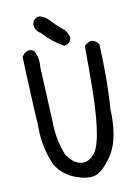

<svg xmlns="http://www.w3.org/2000/svg" viewBox="-90 -864 680 936"><g transform="rotate(-10 250.0 -396.5)"><path d="M266 -642Q209 -673 165 -723Q136 -740 136 -769Q136 -782 146 -793Q156 -804 172 -804Q199 -797 220 -774Q241 -751 266 -730Q295 -710 302 -677Q298 -646 266 -642ZM277 11Q242 11 197 -8Q144 -31 113 -81Q73 -171 73 -267V-281Q68 -351 65.5 -419Q63 -487 59 -557L57 -625Q63 -631 67 -637Q81 -650 95 -650Q107 -650 119 -639Q134 -611 134 -579L133 -561L146 -285Q146 -199 178 -119Q214 -65 258 -65Q291 -65 318 -101Q365 -166 365 -468V-623L375 -632Q388 -642 400 -642Q413 -642 426 -631L436 -620Q440 -541 440 -465Q440 -380 434 -296L435 -265Q435 -137 386.5 -67.5Q338 2 298 9Q288 11 277 11Z"/></g></svg>

Font: Xiaolai Mono SC
Style: Regular
Weight: 400
Monospace: yes
Designer: LXGW / Nozomi Seto
Version: Version 3.113;September 30, 2024